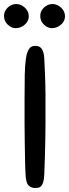

<svg xmlns="http://www.w3.org/2000/svg" viewBox="-52 -930 343 954"><path d="M75 -62Q73 -98 72.5 -137Q72 -176 71 -221Q70 -266 70 -318.5Q70 -371 70 -436Q70 -507 71 -557.5Q72 -608 77 -640Q82 -672 92.5 -687Q103 -702 121 -702Q130 -702 138 -700Q146 -698 152 -691.5Q158 -685 162.5 -672.5Q167 -660 168 -640Q170 -604 171 -576Q172 -548 173 -520.5Q174 -493 174 -463.5Q174 -434 174 -397Q174 -352 174 -311Q174 -270 173 -230Q172 -190 171 -149Q170 -108 168 -63Q167 -39 163 -26Q159 -13 153 -6Q147 1 139 2.5Q131 4 121 4Q103 4 90 -8.5Q77 -21 75 -62ZM29 -910Q52 -910 71.5 -892Q91 -874 91 -849Q91 -825 71 -807.5Q51 -790 26 -790Q5 -790 -13.5 -807.5Q-32 -825 -32 -851Q-32 -875 -13.5 -892.5Q5 -910 29 -910ZM209 -910Q232 -910 251.5 -892Q271 -874 271 -849Q271 -825 251 -807.5Q231 -790 206 -790Q185 -790 166.5 -807.5Q148 -825 148 -851Q148 -875 166.5 -892.5Q185 -910 209 -910Z"/></svg>

Font: Sniglet
Style: Regular
Weight: 400
Designer: Haley Fiege
Foundry: Haley Fiege, Pablo Impallari, Brenda Gallo
Version: Version 2.000; ttfautohint (v0.95) -l 8 -r 50 -G 200 -x 14 -